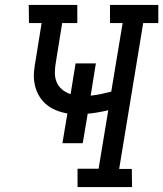

<svg xmlns="http://www.w3.org/2000/svg" viewBox="-20 -755 659 775"><path d="M293 0V-74H378L417 -310Q396 -305 375.5 -301.5Q355 -298 334 -296L314 -177H232L252 -297Q228 -301 205 -310.5Q182 -320 164.5 -335.5Q147 -351 135.5 -372Q124 -393 119.5 -417.5Q115 -442 117.5 -467.5Q120 -493 125 -519L148 -662H97L96 -735H292V-662H231L206 -507Q202 -486 201.5 -464.5Q201 -443 208 -425Q215 -407 230.5 -394Q246 -381 265 -375L285 -499H367L346 -369Q367 -371 388 -375.5Q409 -380 429 -385L475 -662H424V-735H619V-662H558L461 -73H512L513 0Z"/></svg>

Font: Iosevka Plex Etoile
Style: Italic
Weight: 400
Italic angle: -9°
Designer: Belleve Invis
Foundry: Belleve Invis
Version: Version 25.1.1; ttfautohint (v1.8.4)